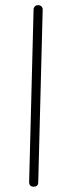

<svg xmlns="http://www.w3.org/2000/svg" viewBox="-20 -702 272 740"><path d="M109.9 17.6Q92.3 17.6 92.3 -0.5L109.4 -665Q109.4 -672.4 114.5 -677.5Q119.6 -682.6 127.4 -682.1Q134.8 -682.1 139.9 -677Q145 -671.9 144.5 -664.6L127.4 0Q127.4 17.6 109.9 17.6Z"/></svg>

Font: Mikhak-DS2-FD ExtraLight
Style: Regular
Weight: 200
Designer: Amin Abedi
Version: Version 3.2